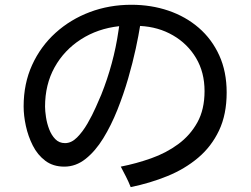

<svg xmlns="http://www.w3.org/2000/svg" viewBox="-20 -763 1040 797"><path d="M522.5 13.7Q513.7 -8.8 502.9 -29.8Q492.2 -50.8 481.4 -71.3Q545.9 -84 607.9 -106Q669.9 -127.9 719.7 -164.6Q769.5 -201.2 799.3 -254.9Q829.1 -308.6 829.1 -384.8Q829.1 -462.9 793.9 -522Q758.8 -581.1 698.2 -616.2Q637.7 -651.4 561.5 -655.3Q555.7 -618.2 543.5 -561Q531.2 -503.9 512.2 -438Q493.2 -372.1 467.3 -307.1Q441.4 -242.2 408.7 -189Q376 -135.7 335.4 -103.5Q294.9 -71.3 247.1 -71.3Q200.2 -71.3 168 -95.7Q135.7 -120.1 116.2 -158.7Q96.7 -197.3 87.4 -240.2Q78.1 -283.2 78.1 -321.3Q78.1 -416 113.3 -493.2Q148.4 -570.3 210.4 -626.5Q272.5 -682.6 353 -712.9Q433.6 -743.2 525.4 -743.2Q607.4 -743.2 679.2 -718.8Q751 -694.3 805.2 -647.5Q859.4 -600.6 890.1 -533.2Q920.9 -465.8 920.9 -378.9Q920.9 -288.1 889.2 -221.2Q857.4 -154.3 802.2 -107.9Q747.1 -61.5 675.3 -32.2Q603.5 -2.9 522.5 13.7ZM250 -168.9Q276.4 -168.9 299.8 -192.4Q323.2 -215.8 343.3 -250.5Q363.3 -285.2 377.9 -318.4Q392.6 -351.6 400.4 -370.1Q425.8 -433.6 443.8 -500Q461.9 -566.4 471.7 -634.8L474.6 -654.3Q385.7 -644.5 315.9 -599.6Q246.1 -554.7 206.5 -483.4Q167 -412.1 167 -320.3Q167 -302.7 170.9 -276.9Q174.8 -251 184.1 -226.6Q193.4 -202.1 209.5 -185.5Q225.6 -168.9 250 -168.9Z"/></svg>

Font: Kosugi
Style: Regular
Weight: 400
Version: Version 4.002